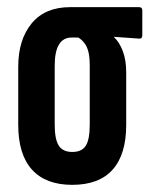

<svg xmlns="http://www.w3.org/2000/svg" viewBox="-20 -511 427 537"><path d="M182 6Q108 6 69.5 -36.5Q31 -79 31 -162V-324Q31 -400 68.5 -445.5Q106 -491 176 -491H369Q378 -491 378 -482V-413Q378 -402 369 -403L299 -408V-407Q314 -393 323.5 -368Q333 -343 333 -308V-162Q333 -79 295 -36.5Q257 6 182 6ZM182 -86Q209 -86 220 -103.5Q231 -121 231 -163V-327Q231 -350 227.5 -365Q224 -380 216.5 -390Q209 -400 199 -406H180Q157 -406 145 -386.5Q133 -367 133 -327V-163Q133 -121 144.5 -103.5Q156 -86 182 -86Z"/></svg>

Font: Sofia Sans Extra Condensed
Style: Bold
Weight: 700
Designer: Botio Nikoltchev, Ani Petrova
Foundry: lettersoup
Version: Version 4.101